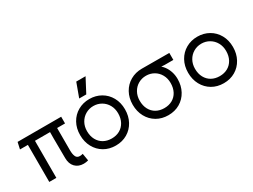

<svg xmlns="http://www.w3.org/2000/svg" viewBox="-52 -1226 2353 1786"><g transform="rotate(-30 1125.0 -333.0)"><path d="M342 -118Q342 -221 341 -260Q341 -294 340.5 -328Q340 -362 341 -398H179V0H103V-398H18L34 -470H502V-398H417Q416 -279 417 -159Q417 -116 428.5 -91Q440 -66 471 -66Q487 -66 503 -71L516 7Q491 14 467 14Q410 14 376 -21.5Q342 -57 342 -118Z M643 -233Q643 -180 664.5 -140.5Q686 -101 723.5 -80Q761 -59 810 -59Q859 -59 896.5 -80Q934 -101 955.5 -140.5Q977 -180 977 -233Q977 -283 955 -322.5Q933 -362 894.5 -384.5Q856 -407 810 -407Q764 -407 725.5 -384.5Q687 -362 665 -322.5Q643 -283 643 -233ZM569 -233Q569 -306 600.5 -362.5Q632 -419 687 -450.5Q742 -482 810 -482Q878 -482 933 -450.5Q988 -419 1019.5 -362.5Q1051 -306 1051 -233Q1051 -161 1020 -104Q989 -47 934.5 -15Q880 17 810 17Q740 17 685.5 -15Q631 -47 600 -104Q569 -161 569 -233ZM887 -683 808 -533H732L787 -683Z M1209 -233Q1209 -180 1230 -140.5Q1251 -101 1288.5 -80Q1326 -59 1375 -59Q1424 -59 1461.5 -80Q1499 -101 1520 -140.5Q1541 -180 1541 -233Q1541 -283 1519 -322.5Q1497 -362 1459 -384Q1421 -406 1375 -406Q1329 -406 1291 -384Q1253 -362 1231 -322.5Q1209 -283 1209 -233ZM1375 -482Q1588 -482 1670 -481V-406H1578L1508 -410L1519 -425Q1550 -405 1571.5 -375.5Q1593 -346 1604.5 -309.5Q1616 -273 1616 -233Q1616 -161 1585 -104Q1554 -47 1499.5 -15Q1445 17 1375 17Q1305 17 1250.5 -15Q1196 -47 1165 -104Q1134 -161 1134 -233Q1134 -306 1165.5 -362.5Q1197 -419 1252 -450.5Q1307 -482 1375 -482Z M1803 -233Q1803 -180 1824.5 -140.5Q1846 -101 1883.5 -80Q1921 -59 1970 -59Q2019 -59 2056.5 -80Q2094 -101 2115.5 -140.5Q2137 -180 2137 -233Q2137 -283 2115 -322.5Q2093 -362 2054.5 -384.5Q2016 -407 1970 -407Q1924 -407 1885.5 -384.5Q1847 -362 1825 -322.5Q1803 -283 1803 -233ZM1729 -233Q1729 -306 1760.5 -362.5Q1792 -419 1847 -450.5Q1902 -482 1970 -482Q2038 -482 2093 -450.5Q2148 -419 2179.5 -362.5Q2211 -306 2211 -233Q2211 -161 2180 -104Q2149 -47 2094.5 -15Q2040 17 1970 17Q1900 17 1845.5 -15Q1791 -47 1760 -104Q1729 -161 1729 -233Z"/></g></svg>

Font: Kreadon
Style: Regular
Weight: 400
Designer: kohakuno
Foundry: StudioGnu
Version: Version 1.000;Glyphs 3.1.2 (3151)